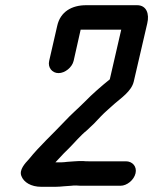

<svg xmlns="http://www.w3.org/2000/svg" viewBox="-20 -704 589 738"><path d="M263 -470 290 -590H446L402 -399C371 -374 335 -343 306 -313C280 -287 253 -264 228 -237C183 -189 132 -143 91 -92C76 -76 53 -51 62 -28C71 -3 100 14 138 14H194C204 14 215 13 226 12L254 10C260 9 266 9 273 9C283 10 292 10 299 10H443C468 10 495 -12 501 -38C507 -64 489 -84 464 -84H320C313 -84 307 -84 299 -85C289 -85 278 -85 267 -84L239 -82C231 -81 222 -80 215 -80H193L207 -95C215 -104 236 -126 245 -134C267 -156 289 -183 314 -203C333 -220 351 -238 368 -257C382 -272 406 -292 420 -305C445 -327 485 -353 494 -390L546 -614C555 -651 543 -684 507 -684H311C256 -684 212 -659 200 -605L169 -470C163 -445 180 -423 205 -423C230 -423 257 -445 263 -470Z"/></svg>

Font: Electronic
Style: ExBlkIt
Weight: 900
Version: Version 1.011